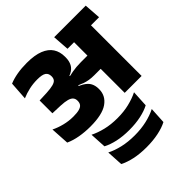

<svg xmlns="http://www.w3.org/2000/svg" viewBox="-274 -823 1385 1385"><g transform="rotate(-45 418.0 -131.0)"><path d="M835.5 -516.5 826.5 -643.5H504.5L513.5 -516.5ZM580.5 0H753V-562H580.5ZM25 -181.5 33.5 -39.5Q75 -20.5 126.5 -11.5Q178 -2.5 234 -2.5Q355.5 -2.5 412.2 -42.2Q469 -82 469 -149V-153Q469 -185 456.2 -210Q443.5 -235 409.8 -255Q376 -275 313 -292.5L310.5 -356Q366 -358.5 399 -374.8Q432 -391 446.2 -418Q460.5 -445 460.5 -481.5V-489Q460.5 -539.5 437 -576Q413.5 -612.5 363.5 -632.5Q313.5 -652.5 234 -652.5Q179.5 -652.5 134.2 -644.5Q89 -636.5 53 -621.5L43.5 -481Q79.5 -496.5 119.5 -505.5Q159.5 -514.5 203 -514.5Q252.5 -514.5 272.2 -500.8Q292 -487 292 -459V-456Q292 -437.5 282.8 -425.5Q273.5 -413.5 249.5 -407Q225.5 -400.5 181 -398L107.5 -395V-264.5L189 -261.5Q230 -259.5 254.2 -252.8Q278.5 -246 289.2 -233.2Q300 -220.5 300 -202V-198.5Q300 -178.5 290.5 -165.8Q281 -153 258.8 -146.8Q236.5 -140.5 198 -140.5Q151.5 -140.5 106.8 -151.8Q62 -163 25 -181.5ZM304 -367.5V-280L378 -264L382.5 -275.5Q403 -266 422.2 -259.2Q441.5 -252.5 463.8 -248.8Q486 -245 515 -245H640V-380H513.5Q488 -380 466.2 -378Q444.5 -376 425 -372.5Q405.5 -369 386.5 -364.5L385 -372ZM414.5 213.5Q479.5 213.5 533.2 202Q587 190.5 624 170.5L631 44.5Q588.5 66 534.2 79.2Q480 92.5 414.5 92.5Q349 92.5 294.5 79.2Q240 66 197.5 44.5L204.5 169.5Q243 190 296.2 201.8Q349.5 213.5 414.5 213.5ZM414.5 389.5Q481 389.5 536.2 378Q591.5 366.5 629 346.5L636 220.5Q593 242.5 537 255.5Q481 268.5 414.5 268.5Q347.5 268.5 291.5 255.5Q235.5 242.5 192.5 220.5L199.5 345.5Q239 366 293.2 377.8Q347.5 389.5 414.5 389.5Z"/></g></svg>

Font: Anek Devanagari ExtraBold
Style: Regular
Weight: 800
Designer: Kailash Malviya (Devanagari) & Yesha Goshar (Latin)
Foundry: Ek Type
Version: Version 1.003